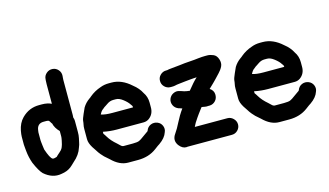

<svg xmlns="http://www.w3.org/2000/svg" viewBox="-87 -1007 2270 1326"><g transform="rotate(-15 1047.5 -343.5)"><path d="M216 -507H196C148 -507 107 -490 72 -455C50 -433 36 -404 29 -369C26 -352 24 -337 24 -326V-270C24 -262 25 -254 26 -246C27 -238 27 -232 28 -225C31 -193 38 -163 48 -135C66 -93 83 -63 99 -47C138 -13 179 0 222 -8C232 -10 239 -11 243 -12C268 -18 289 -30 305 -46C311 -52 317 -58 324 -64C356 -91 376 -120 386 -152C388 -159 391 -165 393 -171C395 -177 396 -182 397 -188C398 -194 400 -203 403 -216C406 -229 407 -243 407 -259V-338C407 -347 405 -355 402 -363C403 -369 403 -375 403 -381V-632C403 -637 403 -643 404 -649L405 -660C406 -676 402 -690 391 -703C380 -716 366 -723 350 -724C334 -725 320 -721 307 -710C294 -699 287 -686 286 -670L285 -659C284 -650 284 -641 284 -632V-493C265 -502 243 -507 216 -507ZM151 -202C150 -209 148 -219 147 -231C146 -243 145 -252 144 -257C143 -262 143 -267 143 -270V-326L145 -341C149 -372 166 -388 196 -388H216C222 -388 228 -387 233 -385C236 -382 238 -379 239 -378L246 -366C248 -363 249 -362 250 -362C255 -339 268 -317 288 -297V-259C288 -254 287 -244 284 -230C281 -216 279 -207 278 -204C277 -201 275 -197 274 -192C273 -187 270 -182 267 -176C264 -170 257 -163 248 -155C239 -147 233 -142 229 -138C225 -134 223 -131 221 -130C219 -129 214 -128 207 -126C200 -124 195 -124 191 -126C179 -132 166 -158 151 -202Z M591 -334C599 -350 607 -361 617 -367C621 -370 625 -373 629 -377C632 -379 641 -384 655 -394C669 -404 684 -409 700 -409H719C735 -409 751 -402 769 -388C787 -374 800 -361 808 -348C811 -344 814 -340 816 -337C818 -334 819 -330 819 -326V-324H671C638 -324 611 -327 591 -334ZM671 -205H863C877 -205 889 -209 900 -216C926 -234 939 -261 938 -295V-326C938 -355 930 -380 915 -401C903 -425 884 -448 857 -469C814 -508 768 -528 719 -528H700C677 -528 657 -524 639 -517C609 -507 582 -492 558 -472C554 -468 549 -464 544 -461C524 -447 508 -430 496 -410C493 -404 487 -391 478 -370C469 -349 463 -334 462 -324C461 -314 460 -305 458 -297C456 -289 455 -279 455 -267V-194C455 -175 462 -155 476 -132C480 -127 486 -118 494 -105C502 -92 510 -80 518 -71C526 -62 533 -55 538 -49C553 -36 564 -26 571 -20C608 17 647 36 688 36H759C811 36 855 22 891 -5C911 -20 923 -29 929 -32C959 -53 978 -76 986 -101C993 -116 993 -131 987 -146C981 -161 970 -172 955 -178C940 -184 923 -185 907 -178C891 -171 880 -159 874 -141C874 -139 870 -137 863 -132C856 -127 845 -120 832 -110C819 -100 808 -93 799 -89C790 -85 775 -83 753 -83H688C681 -83 674 -86 667 -93C660 -100 654 -106 648 -111C622 -133 603 -155 590 -177C585 -186 579 -194 574 -201V-215C607 -208 640 -205 671 -205Z M1084 -314C1078 -299 1079 -283 1086 -268C1093 -253 1105 -243 1120 -237L1131 -234C1136 -231 1141 -230 1146 -229C1125 -200 1108 -171 1094 -143C1080 -115 1067 -92 1054 -74C1034 -46 1033 -20 1052 7C1068 28 1086 38 1105 37C1108 36 1113 36 1118 36H1429C1445 36 1459 31 1471 19C1483 7 1489 -7 1489 -23C1489 -39 1483 -53 1471 -65C1459 -77 1445 -83 1429 -83H1196C1197 -84 1198 -87 1200 -91C1202 -95 1206 -101 1210 -110C1225 -133 1237 -151 1246 -163C1255 -175 1265 -188 1276 -203C1282 -203 1289 -202 1297 -200C1305 -198 1314 -198 1326 -199H1335C1352 -200 1365 -207 1376 -219C1387 -231 1392 -247 1391 -265C1390 -283 1381 -299 1363 -310C1368 -315 1376 -323 1386 -332C1396 -341 1406 -352 1418 -364C1430 -376 1441 -388 1451 -399C1461 -410 1471 -422 1479 -438C1487 -454 1487 -471 1481 -490C1475 -509 1464 -522 1450 -528C1436 -534 1422 -538 1407 -538H1390C1377 -538 1362 -537 1343 -535C1324 -533 1302 -530 1278 -529C1254 -528 1230 -525 1206 -522C1182 -519 1162 -517 1147 -516C1132 -515 1120 -513 1113 -511H1106C1089 -511 1075 -505 1063 -493C1051 -481 1046 -468 1046 -452C1046 -436 1051 -422 1063 -410C1075 -398 1089 -392 1106 -392H1113C1122 -392 1130 -392 1138 -394C1146 -396 1156 -398 1168 -399C1180 -400 1195 -402 1212 -404C1229 -406 1243 -407 1252 -408C1261 -409 1270 -409 1278 -410C1286 -411 1292 -411 1297 -411C1277 -393 1254 -367 1227 -333C1226 -334 1219 -334 1207 -336C1195 -338 1183 -341 1171 -346L1160 -349C1145 -355 1130 -354 1115 -347C1100 -340 1090 -329 1084 -314Z M1672 -334C1680 -350 1688 -361 1698 -367C1702 -370 1706 -373 1710 -377C1713 -379 1722 -384 1736 -394C1750 -404 1765 -409 1781 -409H1800C1816 -409 1832 -402 1850 -388C1868 -374 1881 -361 1889 -348C1892 -344 1895 -340 1897 -337C1899 -334 1900 -330 1900 -326V-324H1752C1719 -324 1692 -327 1672 -334ZM1752 -205H1944C1958 -205 1970 -209 1981 -216C2007 -234 2020 -261 2019 -295V-326C2019 -355 2011 -380 1996 -401C1984 -425 1965 -448 1938 -469C1895 -508 1849 -528 1800 -528H1781C1758 -528 1738 -524 1720 -517C1690 -507 1663 -492 1639 -472C1635 -468 1630 -464 1625 -461C1605 -447 1589 -430 1577 -410C1574 -404 1568 -391 1559 -370C1550 -349 1544 -334 1543 -324C1542 -314 1541 -305 1539 -297C1537 -289 1536 -279 1536 -267V-194C1536 -175 1543 -155 1557 -132C1561 -127 1567 -118 1575 -105C1583 -92 1591 -80 1599 -71C1607 -62 1614 -55 1619 -49C1634 -36 1645 -26 1652 -20C1689 17 1728 36 1769 36H1840C1892 36 1936 22 1972 -5C1992 -20 2004 -29 2010 -32C2040 -53 2059 -76 2067 -101C2074 -116 2074 -131 2068 -146C2062 -161 2051 -172 2036 -178C2021 -184 2004 -185 1988 -178C1972 -171 1961 -159 1955 -141C1955 -139 1951 -137 1944 -132C1937 -127 1926 -120 1913 -110C1900 -100 1889 -93 1880 -89C1871 -85 1856 -83 1834 -83H1769C1762 -83 1755 -86 1748 -93C1741 -100 1735 -106 1729 -111C1703 -133 1684 -155 1671 -177C1666 -186 1660 -194 1655 -201V-215C1688 -208 1721 -205 1752 -205Z"/></g></svg>

Font: AppleStorm
Style: Xbd
Weight: 800
Foundry: Cannot Into Space Fonts
Version: Version 1.01